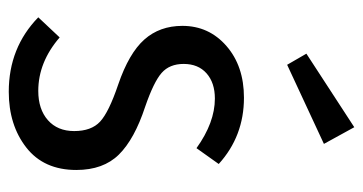

<svg xmlns="http://www.w3.org/2000/svg" viewBox="-220 -616 848 449"><g transform="rotate(90 204.5 -392.0)"><path d="M278 -796 317 -725 132 -639 106 -684ZM209 -538Q299 -538 364 -479L327 -427Q267 -470 211 -470Q174 -470 152 -450.5Q130 -431 130 -397Q130 -364 151 -345.5Q172 -327 230 -307Q306 -282 342 -245.5Q378 -209 378 -146Q378 -70 325.5 -29Q273 12 195 12Q92 12 21 -57L68 -107Q126 -57 193 -57Q236 -57 261.5 -79.5Q287 -102 287 -141Q287 -181 265 -201.5Q243 -222 178 -244Q105 -269 73 -305Q41 -341 41 -394Q41 -456 88 -497Q135 -538 209 -538Z"/></g></svg>

Font: Fira Sans Condensed
Style: Regular
Weight: 400
Width: 3
Designer: Carrois Corporate & Edenspiekermann AG
Foundry: Carrois Corporate GbR & Edenspiekermann AG
Version: Version 4.202;PS 004.202;hotconv 1.0.88;makeotf.lib2.5.64775